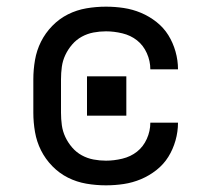

<svg xmlns="http://www.w3.org/2000/svg" viewBox="-20 -548 640 576"><path d="M298 8Q268 8 239 3Q210 -2 184 -15Q158 -28 137 -49.5Q116 -71 103 -97Q90 -123 85 -152Q80 -181 80 -210V-310Q80 -339 85 -368Q90 -397 103 -423Q116 -449 137 -470.5Q158 -492 184 -505Q210 -518 239 -523Q268 -528 298 -528Q325 -528 351.5 -524Q378 -520 403 -509.5Q428 -499 449.5 -482Q471 -465 485 -442.5Q499 -420 506.5 -393.5Q514 -367 514 -340H431Q431 -365 420.5 -388.5Q410 -412 391 -427Q372 -442 347 -448Q322 -454 298 -454Q279 -454 260.5 -450.5Q242 -447 225.5 -438Q209 -429 196.5 -414.5Q184 -400 176 -383Q168 -366 165.5 -347.5Q163 -329 163 -310V-210Q163 -191 165.5 -172.5Q168 -154 176 -137Q184 -120 196.5 -105.5Q209 -91 225.5 -82Q242 -73 260.5 -69.5Q279 -66 298 -66Q322 -66 347 -72Q372 -78 391 -93Q410 -108 420.5 -131.5Q431 -155 431 -180H514Q514 -153 506.5 -126.5Q499 -100 485 -77.5Q471 -55 449.5 -38Q428 -21 403 -10.5Q378 0 351.5 4Q325 8 298 8ZM241 -201V-319H359V-201Z"/></svg>

Font: Nova
Style: Regular
Weight: 400
Monospace: yes
Designer: Belleve Invis
Foundry: Belleve Invis
Version: Version 24.1.4; ttfautohint (v1.8.4)